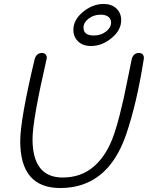

<svg xmlns="http://www.w3.org/2000/svg" viewBox="-20 -942 745 968"><path d="M439 -710Q398 -710 374 -733Q350 -756 350 -792Q350 -842 398.5 -882Q447 -922 502 -922Q543 -922 567 -899Q591 -876 591 -840Q591 -790 542.5 -750Q494 -710 439 -710ZM453 -763Q489 -763 514.5 -783Q540 -803 540 -828Q540 -846 526.5 -857Q513 -868 488 -868Q452 -868 426.5 -848Q401 -828 401 -803Q401 -763 453 -763ZM284 6Q82 6 82 -230Q82 -339 155 -645Q164 -675 192 -675Q206 -675 212 -665Q218 -655 215 -645Q144 -336 144 -241Q144 -47 296 -47Q391 -47 456.5 -105.5Q522 -164 557 -271Q571 -313 583.5 -362.5Q596 -412 603.5 -446Q611 -480 624 -545Q637 -610 644 -643Q652 -675 681 -675Q694 -675 700.5 -666Q707 -657 705 -645Q670 -422 616 -264Q523 6 284 6Z"/></svg>

Font: Comic Neue
Style: Italic
Weight: 400
Italic angle: -12°
Designer: Craig Rozynski
Foundry: Craig Rozynski
Version: Version 2.003